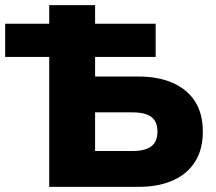

<svg xmlns="http://www.w3.org/2000/svg" viewBox="-39 -725 837 745"><path d="M152 0V-504H-19V-633H152V-705H330V-633H565V-504H330V-428H499Q576 -428 632 -403Q688 -378 718 -331Q748 -284 748 -215Q748 -145 718 -97.5Q688 -50 632 -25Q576 0 499 0ZM330 -139H474Q525 -139 548.5 -157.5Q572 -176 572 -214Q572 -253 548.5 -271Q525 -289 474 -289H330Z"/></svg>

Font: Nunito Sans 11pt Black
Style: Regular
Weight: 900
Version: Version 3.101;gftools[0.9.27]